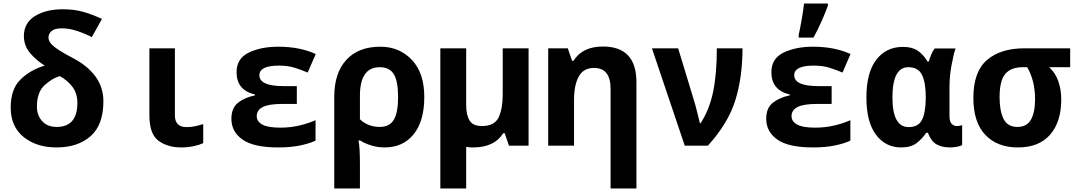

<svg xmlns="http://www.w3.org/2000/svg" viewBox="-20 -817 6040 1077"><path d="M560 -249Q560 -403 384 -494Q317 -529 284.5 -554.5Q252 -580 252 -607Q252 -627 269 -642.5Q286 -658 326 -658Q367 -658 409 -644.5Q451 -631 495 -609L552 -711Q500 -735 449 -750Q398 -765 332 -765Q237 -765 175.5 -726.5Q114 -688 114 -615Q114 -560 149 -519Q184 -478 231 -449Q150 -425 95 -371Q40 -317 40 -214Q40 -107 112.5 -48.5Q185 10 297 10Q416 10 488 -53Q560 -116 560 -249ZM187 -219Q187 -300 230.5 -339.5Q274 -379 316 -390Q360 -365 387 -329Q414 -293 414 -240Q414 -105 298 -105Q246 -105 216.5 -137.5Q187 -170 187 -219Z M1120 -14V-121Q1098 -114 1075 -109Q1052 -104 1027 -104Q961 -104 961 -170V-546H818V-170Q818 -65 869 -27.5Q920 10 996 10Q1034 10 1066 3Q1098 -4 1120 -14Z M1750 -28V-143Q1716 -127 1664 -114Q1612 -101 1552 -101Q1482 -101 1451 -118.5Q1420 -136 1420 -165Q1420 -199 1453.5 -216.5Q1487 -234 1563 -234H1645V-334H1571Q1435 -334 1435 -395Q1435 -449 1545 -449Q1595 -449 1633 -437Q1671 -425 1706 -410L1751 -514Q1661 -555 1541 -555Q1444 -555 1375.5 -522Q1307 -489 1307 -412Q1307 -311 1410 -287V-282Q1352 -270 1315 -240.5Q1278 -211 1278 -151Q1278 -78 1340.5 -34Q1403 10 1541 10Q1608 10 1660.5 -0.5Q1713 -11 1750 -28Z M1999 -148V-280Q1999 -440 2110 -440Q2165 -440 2189 -401Q2213 -362 2213 -273Q2213 -185 2189 -145Q2165 -105 2110 -105Q2044 -105 1999 -148ZM1999 240V103Q1999 10 1991 -29H2000Q2027 -12 2063 -1Q2099 10 2138 10Q2240 10 2300 -63.5Q2360 -137 2360 -273Q2360 -408 2290 -481.5Q2220 -555 2113 -555Q1991 -555 1923 -481.5Q1855 -408 1855 -274V240Z M2634 10Q2753 10 2803 -70H2811L2835 0H2945V-546H2800V-289Q2800 -207 2777 -158.5Q2754 -110 2683 -110Q2633 -110 2614 -141Q2595 -172 2595 -227V-546H2450V240H2595V7Q2613 10 2634 10Z M3550 240V-356Q3550 -556 3362 -556Q3247 -556 3197 -476H3189L3165 -546H3055V0H3200V-257Q3200 -340 3226.5 -388Q3253 -436 3312 -436Q3405 -436 3405 -319V240Z M3951 0Q4065 -126 4105 -255.5Q4145 -385 4145 -546H4001Q4001 -404 3980.5 -303.5Q3960 -203 3910 -126H3906Q3900 -148 3891.5 -184Q3883 -220 3876 -243L3784 -546H3637L3821 0Z M4543 -606Q4569 -653 4589.5 -700Q4610 -747 4624 -785V-797H4490Q4486 -759 4477 -707.5Q4468 -656 4460 -621V-606ZM4750 -28V-143Q4716 -127 4664 -114Q4612 -101 4552 -101Q4482 -101 4451 -118.5Q4420 -136 4420 -165Q4420 -199 4453.5 -216.5Q4487 -234 4563 -234H4645V-334H4571Q4435 -334 4435 -395Q4435 -449 4545 -449Q4595 -449 4633 -437Q4671 -425 4706 -410L4751 -514Q4661 -555 4541 -555Q4444 -555 4375.5 -522Q4307 -489 4307 -412Q4307 -311 4410 -287V-282Q4352 -270 4315 -240.5Q4278 -211 4278 -151Q4278 -78 4340.5 -34Q4403 10 4541 10Q4608 10 4660.5 -0.5Q4713 -11 4750 -28Z M5175 -72H5185Q5202 -26 5232 -8Q5262 10 5311 10Q5328 10 5349 6Q5370 2 5377 -3V-115Q5362 -110 5347 -110Q5331 -110 5318.5 -122Q5306 -134 5306 -168V-325Q5306 -390 5317.5 -451.5Q5329 -513 5340 -545H5223Q5211 -530 5203 -509.5Q5195 -489 5190 -472H5183Q5158 -513 5126.5 -533.5Q5095 -554 5045 -554Q4951 -554 4895.5 -482Q4840 -410 4840 -271Q4840 -133 4893.5 -61.5Q4947 10 5035 10Q5089 10 5121 -14Q5153 -38 5175 -72ZM4986 -270Q4986 -440 5075 -440Q5131 -440 5152 -396.5Q5173 -353 5173 -272V-266Q5172 -182 5151 -143Q5130 -104 5077 -104Q4986 -104 4986 -270Z M5933 -260Q5933 -313 5916.5 -361Q5900 -409 5865 -440H5983V-546H5726Q5593 -546 5516.5 -480.5Q5440 -415 5440 -268Q5440 -131 5507 -60.5Q5574 10 5689 10Q5808 10 5870.5 -61.5Q5933 -133 5933 -260ZM5587 -271Q5587 -365 5619 -402.5Q5651 -440 5717 -440H5742Q5786 -365 5786 -259Q5786 -187 5763 -146Q5740 -105 5687 -105Q5632 -105 5609.5 -150Q5587 -195 5587 -271Z"/></svg>

Font: Noto Sans Mono UI
Style: Bold
Weight: 700
Designer: Monotype Design team
Foundry: Monotype Imaging Inc.
Version: 1.000